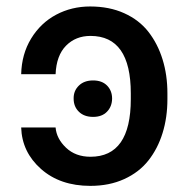

<svg xmlns="http://www.w3.org/2000/svg" viewBox="-20 -573 591 602"><path d="M46.4 -173.3H154.3Q157.2 -138.2 187 -109.9Q216.8 -81.5 263.7 -81.5Q390.1 -81.5 390.1 -262.2V-280.3Q390.1 -460.4 263.7 -460.4Q217.3 -460.4 187 -429.7Q156.7 -398.9 154.3 -340.3H46.4Q47.9 -403.3 77.6 -452.1Q107.4 -501 156 -526.9Q204.6 -552.7 262.7 -552.7Q322.8 -552.7 369.6 -531.5Q416.5 -510.3 445.6 -472.9Q474.6 -435.5 489.7 -386.7Q504.9 -337.9 504.9 -280.3V-262.2Q504.9 -204.6 489.7 -155.8Q474.6 -106.9 445.3 -69.8Q416 -32.7 369.4 -11.5Q322.8 9.8 263.2 9.8Q168.5 9.8 108.6 -43.2Q48.8 -96.2 46.4 -173.3ZM272 -206.5Q243.7 -206.5 227.3 -222.7Q210.9 -238.8 210.9 -263.7Q210.4 -288.1 227.1 -304.4Q243.7 -320.8 272 -320.8Q299.8 -320.8 315.7 -304.7Q331.5 -288.6 331.5 -263.7Q331.1 -238.8 315.4 -222.7Q299.8 -206.5 272 -206.5Z"/></svg>

Font: Karasuma Gothic
Style: Regular
Weight: 500
Designer: Rasmus Andersson / Ryoko Nishizuka
Foundry: Genbu
Version: Version 1.00